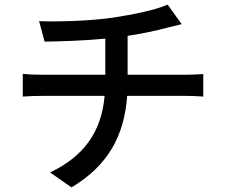

<svg xmlns="http://www.w3.org/2000/svg" viewBox="-20 -783 980 835"><path d="M300 -366H435C421 -208 344 -103 198 -33L291 32C452 -64 521 -196 533 -366H787C811 -366 841 -365 864 -363V-461C843 -459 805 -458 785 -458H535V-627C598 -637 663 -650 709 -663C724 -667 744 -672 770 -678L709 -763C662 -741 558 -719 469 -706C366 -691 222 -688 150 -691L174 -602C243 -603 345 -606 438 -615V-458H301H164C134 -458 102 -459 79 -462V-363C102 -365 135 -366 165 -366Z"/></svg>

Font: GenSekiGothic2 TW M
Style: Regular
Weight: 500
Version: Version 2.100;PS 2.1;hotconv 16.6.51;makeotf.lib2.5.65220 DE